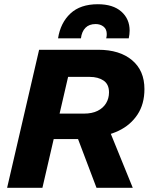

<svg xmlns="http://www.w3.org/2000/svg" viewBox="-20 -898 717 918"><path d="M14 0 167 -660H450.2Q551.8 -660 611.2 -610.4Q670.6 -560.8 670.6 -472Q670.6 -400.4 637.3 -350.1Q604 -299.8 546.9 -272.6Q489.8 -245.4 417.8 -241.8L380.4 -233H222.2L250 -354.8H381.4Q420 -354.8 446.6 -368Q473.2 -381.2 487.2 -404.4Q501.2 -427.6 501.2 -456.4Q501.2 -495 475.3 -512.7Q449.4 -530.4 408.4 -530.4H305.6L182.8 0ZM441.4 0 333.2 -285.8 488.6 -310.2 614.8 0ZM257.6 -714.8Q269.2 -789 316.7 -833.4Q364.2 -877.8 447.8 -877.8Q520.2 -877.8 560 -842.7Q599.8 -807.6 599.8 -751.8Q599.8 -743 598.7 -733.8Q597.6 -724.6 595.6 -714.8H487.8Q489.4 -720.4 489.9 -725.5Q490.4 -730.6 490.4 -735.2Q490.4 -758.6 475 -770.8Q459.6 -783 437.2 -783Q406.2 -783 388.5 -765Q370.8 -747 367 -714.8Z"/></svg>

Font: Work Sans
Style: Italic
Weight: 400
Italic angle: -13°
Designer: Wei Huang
Foundry: Wei Huang
Version: Version 2.012